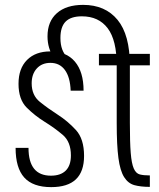

<svg xmlns="http://www.w3.org/2000/svg" viewBox="-20 -758 654 788"><path d="M325 -118Q325 -188 291.5 -224.5Q258 -261 217.5 -287Q177 -313 143.5 -340Q110 -367 110 -416Q110 -454 131 -477Q152 -500 187 -500Q225 -500 246.5 -470.5Q268 -441 270 -386H323Q323 -463 287.5 -505Q252 -547 186 -547Q126 -547 91 -512Q56 -477 56 -414Q56 -350 89.5 -316.5Q123 -283 163.5 -258Q204 -233 237.5 -204.5Q271 -176 271 -120Q271 -79 250 -58Q229 -37 189 -37Q143 -37 120 -65.5Q97 -94 97 -151H44Q44 -69 79.5 -29.5Q115 10 190 10Q258 10 291.5 -22Q325 -54 325 -118ZM386 -537V-490H459V-253Q459 -162 466 -109.5Q473 -57 489.5 -31Q506 -5 532 2Q558 9 595 9V-38Q570 -38 554 -42Q538 -46 529 -66.5Q520 -87 516.5 -130.5Q513 -174 513 -253V-490H595V-537ZM258 -521Q243 -535 235.5 -555Q228 -575 228 -602Q228 -648 249.5 -669.5Q271 -691 316 -691Q385 -691 422 -642Q459 -593 459 -490H513Q513 -615 462.5 -676.5Q412 -738 321 -738Q252 -738 213.5 -704Q175 -670 175 -609Q175 -584 181.5 -562Q188 -540 201 -521Z"/></svg>

Font: Secuela Light
Style: Regular
Weight: 300
Designer: Fernando Haro
Foundry: deFharo
Version: Version 1.708